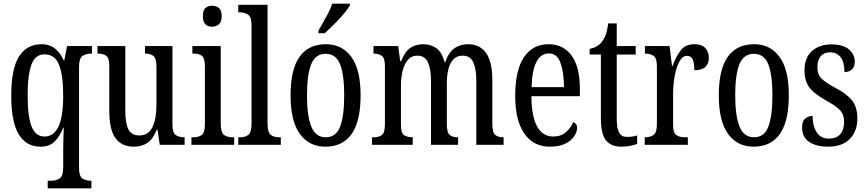

<svg xmlns="http://www.w3.org/2000/svg" viewBox="-20 -786 4704 1042"><path d="M239 236V195H258Q284 195 303.5 182.5Q323 170 323 122V37Q323 4 324 -34.5Q325 -73 326 -92H323Q304 -45 276 -17.5Q248 10 199 10Q123 10 82 -56.5Q41 -123 41 -267Q41 -412 83 -479Q125 -546 206 -546Q250 -546 279.5 -521.5Q309 -497 326 -458H329L344 -536H479V-495H472Q447 -495 428 -482.5Q409 -470 409 -423V126Q409 171 428 183Q447 195 474 195H476V236ZM222 -45Q272 -45 297.5 -99.5Q323 -154 323 -267Q323 -375 301 -433Q279 -491 221 -491Q172 -491 151 -436.5Q130 -382 130 -266Q130 -154 151.5 -99.5Q173 -45 222 -45Z M707 10Q640 10 606.5 -36.5Q573 -83 573 -186V-428Q573 -472 556 -483.5Q539 -495 513 -495H509V-536H660V-188Q660 -120 676 -85.5Q692 -51 737 -51Q786 -51 807.5 -96.5Q829 -142 829 -215V-422Q829 -470 812.5 -482.5Q796 -495 770 -495H767V-536H916V-109Q916 -64 934.5 -52.5Q953 -41 978 -41H982V0H847L835 -82H831Q809 -29 778.5 -9.5Q748 10 707 10Z M1131 -641Q1109 -641 1095 -654Q1081 -667 1081 -698Q1081 -730 1095 -742.5Q1109 -755 1131 -755Q1153 -755 1168 -742.5Q1183 -730 1183 -698Q1183 -667 1168 -654Q1153 -641 1131 -641ZM1019 0V-41H1029Q1058 -41 1075 -53.5Q1092 -66 1092 -110V-425Q1092 -469 1077 -482Q1062 -495 1034 -495H1024V-536H1178V-115Q1178 -68 1195 -54.5Q1212 -41 1241 -41H1251V0Z M1273 0V-41H1283Q1312 -41 1328.5 -54.5Q1345 -68 1345 -115V-651Q1345 -695 1325.5 -707Q1306 -719 1283 -719H1273V-760H1432V-115Q1432 -68 1449 -54.5Q1466 -41 1495 -41H1504V0Z M1746 10Q1658 10 1607.5 -59Q1557 -128 1557 -269Q1557 -409 1605.5 -477.5Q1654 -546 1749 -546Q1836 -546 1886.5 -477.5Q1937 -409 1937 -269Q1937 -128 1888.5 -59Q1840 10 1746 10ZM1748 -41Q1804 -41 1826 -99Q1848 -157 1848 -269Q1848 -381 1825.5 -437.5Q1803 -494 1747 -494Q1692 -494 1669 -437.5Q1646 -381 1646 -269Q1646 -157 1669.5 -99Q1693 -41 1748 -41ZM1708 -619Q1729 -657 1750.5 -694.5Q1772 -732 1783 -766H1879V-756Q1869 -739 1846 -711.5Q1823 -684 1795 -656Q1767 -628 1743 -606H1708Z M1999 0V-41H2011Q2037 -41 2053 -53.5Q2069 -66 2069 -113V-426Q2069 -471 2052 -483Q2035 -495 2009 -495H2007V-536H2141L2152 -454H2157Q2177 -505 2206 -525.5Q2235 -546 2278 -546Q2317 -546 2347.5 -525Q2378 -504 2393 -448H2396Q2416 -504 2447.5 -525Q2479 -546 2521 -546Q2583 -546 2617.5 -499Q2652 -452 2652 -349V-113Q2652 -66 2668 -53.5Q2684 -41 2711 -41H2713V0H2565V-347Q2565 -412 2548.5 -448Q2532 -484 2491 -484Q2459 -484 2440 -463Q2421 -442 2413 -408.5Q2405 -375 2405 -335V-113Q2405 -66 2421 -53.5Q2437 -41 2463 -41H2466V0H2319V-347Q2319 -412 2302.5 -448Q2286 -484 2245 -484Q2213 -484 2193.5 -461Q2174 -438 2165 -401Q2156 -364 2156 -321V-108Q2156 -63 2174 -52Q2192 -41 2218 -41H2220V0Z M2965 10Q2874 10 2825 -62Q2776 -134 2776 -264Q2776 -405 2823.5 -475.5Q2871 -546 2957 -546Q3037 -546 3082 -484.5Q3127 -423 3127 -304V-264H2864Q2865 -152 2895.5 -98.5Q2926 -45 2983 -45Q3024 -45 3051 -68.5Q3078 -92 3092 -124Q3100 -120 3106 -112.5Q3112 -105 3112 -91Q3112 -71 3096.5 -47Q3081 -23 3048.5 -6.5Q3016 10 2965 10ZM3041 -313Q3040 -395 3021.5 -445.5Q3003 -496 2959 -496Q2914 -496 2890.5 -448.5Q2867 -401 2865 -313Z M3352 10Q3296 10 3268.5 -24.5Q3241 -59 3241 -145V-490H3180V-521Q3224 -529 3247 -560Q3259 -575 3267 -596Q3275 -617 3281 -659H3327V-536H3430V-490H3327V-144Q3327 -90 3340 -66.5Q3353 -43 3382 -43Q3399 -43 3412 -45Q3425 -47 3438 -51V-5Q3425 0 3403 5Q3381 10 3352 10Z M3479 0V-41H3482Q3508 -41 3526.5 -53.5Q3545 -66 3545 -113V-427Q3545 -471 3527 -483Q3509 -495 3483 -495H3480V-536H3614L3627 -428H3630Q3647 -476 3673 -511Q3699 -546 3748 -546Q3788 -546 3807.5 -525.5Q3827 -505 3827 -471Q3827 -441 3808 -423Q3789 -405 3748 -405Q3748 -446 3739 -464.5Q3730 -483 3707 -483Q3689 -483 3675 -464Q3661 -445 3651.5 -414.5Q3642 -384 3637.5 -347.5Q3633 -311 3633 -276V-108Q3633 -64 3651 -52.5Q3669 -41 3694 -41H3713V0Z M4070 10Q3982 10 3931.5 -59Q3881 -128 3881 -269Q3881 -409 3929.5 -477.5Q3978 -546 4073 -546Q4160 -546 4210.5 -477.5Q4261 -409 4261 -269Q4261 -128 4212.5 -59Q4164 10 4070 10ZM4072 -41Q4128 -41 4150 -99Q4172 -157 4172 -269Q4172 -381 4149.5 -437.5Q4127 -494 4071 -494Q4016 -494 3993 -437.5Q3970 -381 3970 -269Q3970 -157 3993.5 -99Q4017 -41 4072 -41Z M4476 10Q4409 10 4371 -16Q4333 -42 4333 -94Q4333 -129 4350.5 -143Q4368 -157 4390 -157Q4390 -104 4411.5 -69Q4433 -34 4478 -34Q4520 -34 4540.5 -58Q4561 -82 4561 -125Q4561 -162 4542 -184.5Q4523 -207 4473 -235Q4428 -260 4400 -283Q4372 -306 4359 -334.5Q4346 -363 4346 -405Q4346 -473 4386.5 -509Q4427 -545 4492 -545Q4556 -545 4587.5 -517.5Q4619 -490 4619 -452Q4619 -426 4604.5 -410.5Q4590 -395 4563 -395Q4563 -448 4542.5 -475Q4522 -502 4485 -502Q4451 -502 4433.5 -480Q4416 -458 4416 -423Q4416 -382 4438 -360Q4460 -338 4512 -310Q4573 -279 4603 -242.5Q4633 -206 4633 -143Q4633 -73 4591.5 -31.5Q4550 10 4476 10Z"/></svg>

Font: Noto Serif Myanmar ExtraCondensed
Style: Regular
Weight: 400
Width: 2
Designer: Ben Mitchell and the Monotype Design Team
Foundry: Monotype Imaging Inc.
Version: Version 2.106; ttfautohint (v1.8.4.7-5d5b)